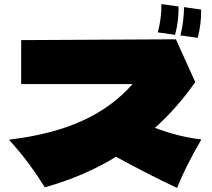

<svg xmlns="http://www.w3.org/2000/svg" viewBox="-20 -913 1040 943"><path d="M857 -881Q858 -810 840 -742L755 -754Q773 -820 773 -893ZM968 -866Q969 -795 951 -727L866 -739Q883 -805 884 -878ZM850 10Q720 -50 550 -143Q391 -46 200 7Q162 -54 123 -107Q84 -160 24 -227Q235 -252 383.5 -319.5Q532 -387 631 -500H84V-716L844 -720L939 -510Q852 -385 741 -285Q857 -241 969 -228Q889 -91 850 10Z"/></svg>

Font: Dela Gothic One
Style: Regular
Weight: 400
Designer: aratakana
Foundry: aratakana
Version: Version 1.004